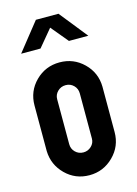

<svg xmlns="http://www.w3.org/2000/svg" viewBox="-109 -760 586 822"><g transform="rotate(-15 184.0 -349.0)"><path d="M133.8 -700.2H233.9L333 -576.2H247.1L184.1 -651.9L121.1 -576.2H35.2ZM184.1 -498Q246.1 -498 290 -455.1Q334 -412.1 335 -350.1V-148.9Q335 -85.9 290.5 -42Q246.1 2 184.1 2Q122.1 2 78.6 -41Q35.2 -84 33.2 -145V-148.9V-347.2Q33.2 -410.2 77.1 -454.1Q121.1 -498 184.1 -498ZM133.8 -348.1V-148.9Q133.8 -127.9 148.4 -113.5Q163.1 -99.1 184.1 -99.1Q204.1 -99.1 219 -113Q233.9 -127 233.9 -147V-347.2Q233.9 -368.2 219.5 -382.6Q205.1 -397 184.1 -397Q163.1 -397 148.4 -382.6Q133.8 -368.2 133.8 -348.1Z"/></g></svg>

Font: OSP-DIN
Style: DIN
Weight: 500
Width: 3
Version: Version 001.000